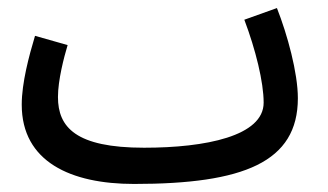

<svg xmlns="http://www.w3.org/2000/svg" viewBox="-20 -436 814 477"><path d="M313 21C585 21 720 -33 720 -192C720 -255 694 -350 668 -416L587 -387C615 -313 635 -232 635 -181C635 -98 491 -69 338 -69C168 -69 124 -120 124 -195C124 -237 139 -294 148 -324L67 -347C52 -297 34 -230 34 -176C34 -34 156 21 313 21Z"/></svg>

Font: Noto Sans Arabic ExtCond Med
Style: Regular
Weight: 500
Width: 2
Designer: Monotype Design Team, Nadine Chahine, Nizar Qandah and Khaled Hosny
Foundry: Monotype Imaging Inc.
Version: Version 2.012